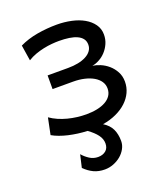

<svg xmlns="http://www.w3.org/2000/svg" viewBox="-133 -601 784 903"><g transform="rotate(-20 259.0 -149.0)"><path d="M466.3 -146.5Q466.3 -118.2 454.6 -93Q442.9 -67.9 421.4 -47.9Q399.9 -27.8 369.4 -13.7Q338.9 0.5 300.8 6.8Q330.1 24.9 342 50.3Q354 75.7 354 109.9Q354 129.9 344 148.2Q334 166.5 317.6 180.2Q301.3 193.8 280.3 201.9Q259.3 210 236.8 210Q206.1 210 182.1 198.7Q158.2 187.5 136.7 166L151.4 102.5Q165 118.7 184.3 131.3Q203.6 144 227.1 144Q250.5 144 265.6 131.6Q280.8 119.1 280.8 95.2Q280.8 72.8 265.6 52.5Q250.5 32.2 221.7 11.7Q198.2 10.7 174.6 7.6Q150.9 4.4 128.4 -0.7Q106 -5.9 86.2 -13.2Q66.4 -20.5 51.3 -29.3L68.4 -112.3Q86.4 -99.6 107.7 -90.3Q128.9 -81.1 151.6 -75.2Q174.3 -69.3 197.8 -66.4Q221.2 -63.5 244.1 -63.5Q273.4 -63.5 297.9 -68.6Q322.3 -73.7 340.3 -83.7Q358.4 -93.8 368.4 -108.9Q378.4 -124 378.4 -144Q378.4 -163.6 367.9 -179.2Q357.4 -194.8 338.4 -206.1Q319.3 -217.3 293.5 -223.4Q267.6 -229.5 236.8 -229.5H134.3V-297.9H236.8Q264.2 -297.9 287.4 -302.5Q310.5 -307.1 327.6 -316.2Q344.7 -325.2 354.2 -338.4Q363.8 -351.6 363.8 -368.7Q363.8 -386.2 354.7 -398.2Q345.7 -410.2 329.3 -417.7Q313 -425.3 290 -428.7Q267.1 -432.1 239.3 -432.1Q223.1 -432.1 203.4 -430.4Q183.6 -428.7 162.6 -424.3Q141.6 -419.9 120.4 -412.4Q99.1 -404.8 80.6 -393.1L68.4 -471.2Q108.4 -490.7 157.2 -499.3Q206.1 -507.8 256.3 -507.8Q293.9 -507.8 328.9 -500.2Q363.8 -492.7 390.4 -477.5Q417 -462.4 433.1 -439.9Q449.2 -417.5 449.2 -388.2Q449.2 -363.8 439.9 -343Q430.7 -322.3 416 -306.4Q401.4 -290.5 382.8 -280.8Q365.2 -271 347.7 -268.6Q365.2 -266.1 385.7 -257.8Q406.7 -249 424.6 -233.6Q442.4 -218.3 454.3 -196.3Q466.3 -174.3 466.3 -146.5Z"/></g></svg>

Font: Andika CyrE
Style: Regular
Weight: 400
Designer: Victor Gaultney, Annie Olsen, Julie Remington, Don Collingsworth, Eric Hays, Becca Hirsbrunner
Foundry: SIL International
Version: Version 5.000